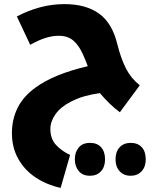

<svg xmlns="http://www.w3.org/2000/svg" viewBox="-20 -538 759 934"><path d="M563 8Q515 -27 466 -85Q429 -80 394 -70.5Q359 -61 324 -43Q275 -18 250 17.5Q225 53 225 89Q225 137 252 166.5Q279 196 321 216L275 376Q207 361 153.5 325.5Q100 290 69 235Q38 180 38 110Q38 42 66 -14Q94 -70 154 -113Q198 -145 261.5 -171Q325 -197 407 -216Q403 -227 397.5 -241Q392 -255 384 -272Q365 -316 337.5 -340Q310 -364 266 -364Q236 -364 203 -354Q170 -344 127 -320L62 -458Q117 -487 175 -502.5Q233 -518 294 -518Q397 -518 461.5 -472Q526 -426 551 -322Q568 -254 592.5 -205.5Q617 -157 660 -123ZM418 317Q382 317 363 294Q344 271 344 237Q344 202 363 179.5Q382 157 418 157Q453 157 472 178.5Q491 200 491 237Q491 274 471 295.5Q451 317 418 317ZM616 317Q582 317 562 295Q542 273 542 237Q542 200 562 178.5Q582 157 616 157Q650 157 669.5 178Q689 199 689 237Q689 274 668.5 295.5Q648 317 616 317Z"/></svg>

Font: Noto Kufi Arabic Black
Style: Regular
Weight: 900
Designer: Monotype Design Team, David Williams, Khaled Hosny
Foundry: Google LLC
Version: Version 2.109; ttfautohint (v1.8.4.7-5d5b)